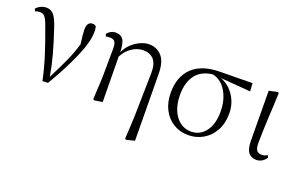

<svg xmlns="http://www.w3.org/2000/svg" viewBox="-89 -879 2224 1439"><g transform="rotate(20 1023.0 -160.0)"><path d="M122 -376Q103 -432 87 -452.5Q71 -473 47 -473Q24 -473 8 -465L0 -484Q14 -501 36 -511Q58 -521 79 -521Q118 -521 141 -492.5Q164 -464 187 -392Q220 -294 243 -210Q266 -126 280 -42Q334 -149 362 -211Q390 -273 413 -350Q402 -430 402 -462Q402 -526 446 -526Q465 -526 475 -514Q479 -494 479 -469Q479 -392 423.5 -265Q368 -138 283 5L239 7Q218 -92 189 -183Q160 -274 122 -376Z M871 -469Q827 -469 783.5 -441Q740 -413 713 -361L717 0L652 10L643 3L652 -169L654 -402Q654 -442 642.5 -457.5Q631 -473 604 -473Q589 -473 571 -470L564 -488Q575 -503 593 -513Q611 -523 634 -523Q672 -523 691.5 -495.5Q711 -468 713 -396Q732 -438 764 -467Q796 -496 831.5 -511Q867 -526 897 -526Q959 -526 998.5 -482.5Q1038 -439 1039 -343L1044 190L978 206L969 200L978 24L985 -330Q986 -401 956 -435Q926 -469 871 -469Z M1172 -243Q1172 -369 1246.5 -441Q1321 -513 1468 -514L1724 -517L1728 -453L1489 -472Q1557 -445 1597.5 -382.5Q1638 -320 1638 -242Q1638 -164 1606 -106Q1574 -48 1520 -17Q1466 14 1403 14Q1337 14 1284.5 -17.5Q1232 -49 1202 -107Q1172 -165 1172 -243ZM1243 -249Q1243 -178 1265.5 -126Q1288 -74 1326.5 -46Q1365 -18 1413 -18Q1483 -18 1527.5 -75Q1572 -132 1572 -234Q1572 -324 1533 -392Q1494 -460 1424 -477Q1334 -468 1288.5 -409Q1243 -350 1243 -249Z M1860 -110 1857 -505 1925 -520 1934 -514Q1930 -403 1925 -324Q1922 -257 1920 -203Q1918 -149 1918 -116Q1918 -70 1930.5 -53Q1943 -36 1969 -36Q1983 -36 1993 -39Q2003 -42 2016 -49L2024 -32Q2014 -14 1993 0Q1972 14 1946 14Q1904 14 1882 -15Q1860 -44 1860 -110Z"/></g></svg>

Font: GL-CurulMinamoto Light
Style: Regular
Weight: 300
Designer: Eunice (kana); Ryoko NISHIZUKA 西塚涼子 (ideographs); Frank Grießhammer (Latin, Greek & Cyrillic); Wenlong ZHANG
Foundry: Gutenberg Labo; Adobe
Version: Version 1.002